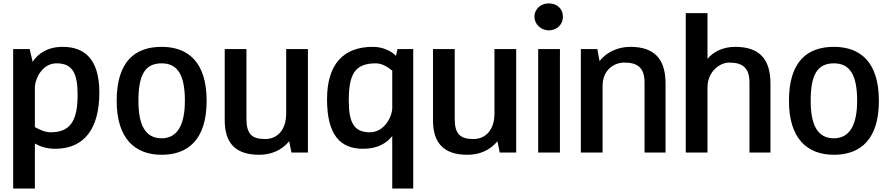

<svg xmlns="http://www.w3.org/2000/svg" viewBox="-20 -681 5149 1109"><path d="M298.4 178.4C467.3 178.4 553.8 61.5 553.8 -146.3C553.8 -341.1 467.3 -410.4 341.7 -410.4C255.1 -410.4 198.9 -371.4 168.6 -323.8L151.2 -397.4H56V407.8H181.5V148.1C211.9 165.4 250.8 178.4 298.4 178.4ZM181.5 -182.8C185.9 -230.4 224.8 -315.2 307.1 -315.2C398 -315.2 428.3 -258.9 428.3 -133.3C428.3 18.2 385 83.1 272.4 83.1C237.8 83.1 207.5 66.4 181.5 53.4Z M654 -98.7C654 117.8 757.9 213 913.7 213C1065.2 213 1173.5 126.4 1173.5 -98.7C1173.5 -323.8 1065.2 -410.4 913.7 -410.4C757.9 -410.4 654 -323.8 654 -98.7ZM779.5 -98.7C779.5 -250.2 818.5 -315.1 913.7 -315.1C1004.6 -315.1 1047.9 -250.2 1047.9 -98.7C1047.9 39.8 1004.6 117.8 913.7 117.8C818.5 117.8 779.5 39.8 779.5 -98.7Z M1403.5 -397.4H1278V13.9C1278 143.7 1338.6 213 1477.1 213C1546.4 213 1607 187 1650.3 135.1L1663.3 200H1758.5V-397.4H1633V-25.1C1633 70.1 1581 122.1 1511.8 122.1C1433.8 122.1 1403.5 91.8 1403.5 5.2Z M2133.1 -410.4C1964.2 -410.4 1869 -310.8 1869 -107.4C1869 100.4 1946.9 178.4 2076.8 178.4C2159.1 178.4 2211 148.1 2245.6 104.8V407.8H2366.8V-397.4H2275.9L2267.3 -358.4C2237 -388.7 2189.4 -410.4 2133.1 -410.4ZM2245.6 -57.4C2245.6 -10 2202.3 83.1 2115.8 83.1C2024.9 83.1 1994.6 26.8 1994.6 -98.7C1994.6 -245.9 2024.9 -315.1 2150.4 -315.1C2189.4 -315.1 2218.5 -293.6 2245.6 -273.1Z M2606.5 -397.4H2481V13.9C2481 143.7 2541.6 213 2680.1 213C2749.4 213 2810 187 2853.3 135.1L2866.3 200H2961.5V-397.4H2836V-25.1C2836 70.1 2784 122.1 2714.8 122.1C2636.8 122.1 2606.5 91.8 2606.5 5.2Z M3088.6 -397.4V-310.8V200H3214.2V-397.4ZM3149.2 -661.5C3106 -661.5 3067 -631.2 3067 -583.6C3067 -540.3 3106 -505.6 3149.2 -505.6C3196.9 -505.6 3231.5 -540.3 3231.5 -583.6C3231.5 -631.2 3196.9 -661.5 3149.2 -661.5Z M3703 200H3824.2V-198.3C3824.2 -341.1 3759.2 -410.4 3620.7 -410.4C3555.8 -410.4 3486.5 -384.4 3443.2 -328.1L3430.2 -397.4H3335V200H3460.5V-185.3C3460.5 -276.2 3525.5 -319.5 3586.1 -319.5C3664 -319.5 3703 -289.2 3703 -202.6Z M3941 200H4066.5V-175.5C4066.5 -266.4 4135.8 -319.5 4192.1 -319.5C4270 -319.5 4309 -289.2 4309 -202.6V200H4430.2V-198.3C4430.2 -341.1 4365.2 -410.4 4226.7 -410.4C4166.1 -410.4 4105.5 -388.7 4066.5 -341.1V-605.2H3941Z M4537 -98.7C4537 117.8 4640.9 213 4796.7 213C4948.2 213 5056.5 126.4 5056.5 -98.7C5056.5 -323.8 4948.2 -410.4 4796.7 -410.4C4640.9 -410.4 4537 -323.8 4537 -98.7ZM4662.5 -98.7C4662.5 -250.2 4701.5 -315.1 4796.7 -315.1C4887.6 -315.1 4930.9 -250.2 4930.9 -98.7C4930.9 39.8 4887.6 117.8 4796.7 117.8C4701.5 117.8 4662.5 39.8 4662.5 -98.7Z"/></svg>

Font: PleaseOptimize
Style: Demi-Bold
Weight: 600
Version: Version 001.000